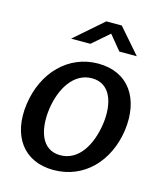

<svg xmlns="http://www.w3.org/2000/svg" viewBox="-113 -830 783 923"><g transform="rotate(15 278.5 -368.0)"><path d="M240 10C391 10 500 -103 523 -263C545 -425 468 -540 317 -540C170 -540 57 -427 34 -262C12 -102 90 10 240 10ZM486 -622 378 -746H301L159 -622H255L339 -695L399 -622ZM253 -67C159 -67 131 -163 145 -267C159 -369 213 -464 306 -464C399 -464 428 -370 414 -267C399 -162 347 -67 253 -67Z"/></g></svg>

Font: Cheyenne Sans Medium
Style: Italic
Weight: 500
Italic angle: -8.13011°
Designer: The Public Sans project authors (U.S. Web Design System), Libre Franklin designed by Pablo Impallari and Rodrigo Fuenzal
Foundry: The Cheyenne Sans Project Authors
Version: Version 2.007